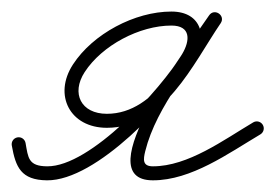

<svg xmlns="http://www.w3.org/2000/svg" viewBox="-32 -297 472 329"><path d="M-11.8 -47.7C-11.8 -47.7 -11.8 -47.7 -11.8 -47.7C-5.2 -10.5 4 11.5 48.4 12C133.4 12.9 259.6 -123.5 300.6 -191.8C324.2 -231.3 314.8 -277.2 261.7 -277.2C199 -277.2 127.2 -239.1 93 -186.5C58.9 -134 88 -78 151.1 -78C249.7 -78 298.1 -186.5 346.1 -257.2C350.6 -263.7 347.8 -270.4 342.8 -273.7C337.8 -277.1 330.5 -277.1 326.2 -270.5C295.5 -224 113.7 12 230 12C295.8 12 359.2 -34.1 414.1 -66.7C419.8 -70.1 421.7 -77.4 418.3 -83.1C414.9 -88.8 407.6 -90.7 401.9 -87.3C401.9 -87.3 401.9 -87.3 401.9 -87.3C351.3 -57.3 290.4 -12 230 -12C212.1 -12 213.3 -23.5 216.9 -38C236.1 -115.6 301.6 -189.6 346.2 -257.3C350.6 -263.9 347.8 -270.6 342.9 -273.9C337.9 -277.2 330.7 -277.2 326.3 -270.6C283.8 -208.1 237.3 -102 151.1 -102C106.9 -102 89.4 -136.9 113.1 -173.5C142.9 -219.3 207.1 -253.2 261.7 -253.2C295.4 -253.2 294 -227.5 280 -204.2C244.1 -144.3 123 -11.2 48.7 -12C16.4 -12.3 16.3 -26.6 11.8 -51.9C10.6 -58.5 4.4 -62.8 -2.1 -61.6C-8.6 -60.5 -13 -54.2 -11.8 -47.7Z"/></svg>

Font: FRB American Cursive Guidelines Arrows Light
Style: Italic
Weight: 300
Italic angle: -25°
Version: Version 2.0;Modular Font Editor K font №1